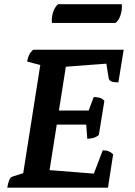

<svg xmlns="http://www.w3.org/2000/svg" viewBox="-20 -872 626 892"><path d="M13.8 0Q17.2 -21.9 22.9 -35.1Q28.5 -48.4 36.1 -50.9L104.7 -72.9L85.5 -52.4L169.6 -585.8L183.3 -565.7L106.1 -585.9Q108.6 -602.6 114.5 -615.4Q120.4 -628.1 133.6 -641H554.6L530 -489.3Q506.4 -489.3 496.7 -494Q487 -498.7 485 -507.7L472.6 -586L484.1 -577L275.9 -561.2L287.9 -574.2L252.3 -349.5L244.3 -358.4H400.8L388.5 -349.5L415.5 -421.2Q429.3 -421.2 442 -418Q454.8 -414.9 464.9 -403.6L439.2 -245Q426.2 -234.2 411.9 -230.8Q397.6 -227.4 385.5 -227.4L379.8 -302.1L391.2 -293.1H234.2L245.2 -302.5L208.6 -71.4L200.6 -82.4L423.3 -64.9L409.3 -47.8L457.4 -173.7Q473.7 -173.7 484.4 -169.4Q495.2 -165.2 505.6 -155L481.6 0ZM516.6 -765.5H221.5Q220.5 -768.4 220.5 -775.7Q220.5 -800 229 -821.6Q237.5 -843.1 250.2 -852.4H545.4Q545.4 -850.9 545.9 -848.2Q546.4 -845.6 546.4 -842.7Q546.4 -818.8 538.3 -797Q530.3 -775.3 516.6 -765.5Z"/></svg>

Font: Petrona
Style: Italic
Weight: 400
Italic angle: -9°
Designer: Ringo R. Seeber
Foundry: Ringo R. Seeber
Version: Version 2.001; ttfautohint (v1.8.3)